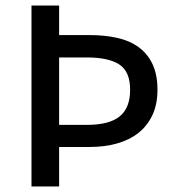

<svg xmlns="http://www.w3.org/2000/svg" viewBox="-20 -675 640 695"><path d="M94 0V-655H194V-548H305Q359 -548 404 -538Q449 -528 481.5 -504.5Q514 -481 532 -443Q550 -405 550 -350Q550 -297 531.5 -258Q513 -219 480.5 -193.5Q448 -168 403 -155.5Q358 -143 305 -143H194V0ZM194 -223H295Q375 -223 413 -253.5Q451 -284 451 -350Q451 -416 412 -441.5Q373 -467 295 -467H194Z"/></svg>

Font: Source Code Pro Medium
Style: Regular
Weight: 500
Monospace: yes
Designer: Paul D. Hunt, Teo Tuominen
Foundry: Adobe Systems Incorporated
Version: Version 2.030;PS 1.000;hotconv 16.6.51;makeotf.lib2.5.65220